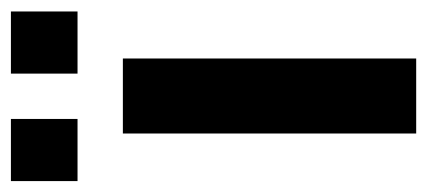

<svg xmlns="http://www.w3.org/2000/svg" viewBox="-254 -534 764 343"><g transform="rotate(-90 127.5 -362.0)"><path d="M61 0V-524H195V0ZM-24 -605V-724H87V-605ZM168 -724H279V-605H168Z"/></g></svg>

Font: YasnoRaleway
Style: Bold
Weight: 700
Designer: Matt McInerney, Pablo Impallari, Rodrigo Fuenzalida
Foundry: Matt McInerney, Pablo Impallari, Rodrigo Fuenzalida
Version: Version 4.026